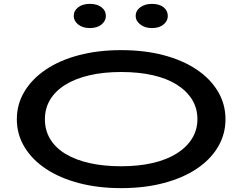

<svg xmlns="http://www.w3.org/2000/svg" viewBox="-20 -959 1252 992"><path d="M606 13Q487 13 388 -13Q289 -39 217.5 -86.5Q146 -134 106.5 -199.5Q67 -265 67 -343Q67 -421 106.5 -486.5Q146 -552 217.5 -600Q289 -648 388 -674Q487 -700 606 -700Q726 -700 825 -674Q924 -648 995.5 -600Q1067 -552 1106 -486.5Q1145 -421 1145 -343Q1145 -265 1106 -199.5Q1067 -134 995.5 -86.5Q924 -39 825 -13Q726 13 606 13ZM606 -100Q697 -100 769.5 -117Q842 -134 893 -166Q944 -198 972 -243Q1000 -288 1000 -343Q1000 -400 972 -445Q944 -490 893 -522Q842 -554 769.5 -570.5Q697 -587 606 -587Q515 -587 442 -570Q369 -553 317.5 -521Q266 -489 239 -444Q212 -399 212 -343Q212 -286 239 -241Q266 -196 317.5 -164.5Q369 -133 442 -116.5Q515 -100 606 -100ZM765 -814Q729 -814 705 -832.5Q681 -851 681 -876Q681 -904 705 -921.5Q729 -939 765 -939Q803 -939 825 -921.5Q847 -904 847 -876Q847 -851 825 -832.5Q803 -814 765 -814ZM444 -814Q407 -814 384 -832.5Q361 -851 361 -876Q361 -904 384 -921.5Q407 -939 444 -939Q482 -939 504.5 -921.5Q527 -904 527 -876Q527 -851 504.5 -832.5Q482 -814 444 -814Z"/></svg>

Font: BioRhyme Expanded SemiBold
Style: Regular
Weight: 600
Width: 7
Designer: Aoife Mooney
Foundry: Aoife Mooney Type
Version: Version 1.600;gftools[0.9.33]